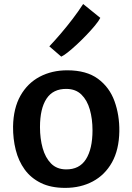

<svg xmlns="http://www.w3.org/2000/svg" viewBox="-20 -906 644 934"><path d="M297 8Q227.5 8 178.8 -16Q130 -40 100 -81.5Q70 -123 56.5 -176.8Q43 -230.5 43.5 -290Q45 -379.5 79.5 -440.5Q114 -501.5 173.2 -532.8Q232.5 -564 307 -564Q400.5 -564 456.5 -522.8Q512.5 -481.5 537 -413.8Q561.5 -346 560.5 -267Q559 -177.5 524.8 -116.2Q490.5 -55 431.5 -23.5Q372.5 8 297 8ZM300.5 -82Q366 -81 398 -131.2Q430 -181.5 430 -272Q430 -327.5 417 -373Q404 -418.5 376.2 -445.8Q348.5 -473 304 -473.5Q238.5 -474.5 206.5 -426.2Q174.5 -378 174.5 -287.5Q174.5 -232 187.5 -185.5Q200.5 -139 228.2 -110.8Q256 -82.5 300.5 -82ZM278 -630.5 220 -680.5Q247 -709 276.2 -743.2Q305.5 -777.5 333.5 -814.2Q361.5 -851 384.5 -886.5L468 -819Q460 -803.5 441.8 -781.5Q423.5 -759.5 400.5 -735.5Q377.5 -711.5 353.5 -689.2Q329.5 -667 309.5 -651.2Q289.5 -635.5 278 -630.5Z"/></svg>

Font: Merriweather Sans Medium
Style: Regular
Weight: 500
Designer: Eben Sorkin
Foundry: Eben Sorkin
Version: Version 2.001